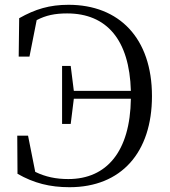

<svg xmlns="http://www.w3.org/2000/svg" viewBox="-20 -765 710 801"><path d="M239 -248H275L288 -353H526C523 -133 425 -18 265 -18C214 -18 170 -27 127 -48L97 -199H52L53 -40C121 -1 188 16 270 16C486 16 614 -129 614 -364C614 -606 477 -745 266 -745C187 -745 127 -727 60 -689L58 -529H103L133 -681C171 -701 209 -709 260 -709C425 -709 520 -599 526 -386H288L275 -490H239Z"/></svg>

Font: Harano Aji Mincho KR
Style: Regular
Weight: 400
Foundry: Masamichi Hosoda
Version: HaranoAjiMinchoKR-Regular version 20230610;ttx 4.39.4